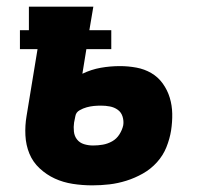

<svg xmlns="http://www.w3.org/2000/svg" viewBox="-20 -550 640 578"><path d="M258 8Q258 8 258 8Q258 8 258 8Q228 8 199 3.5Q170 -1 145 -12.5Q120 -24 99.5 -43Q79 -62 68.5 -87.5Q58 -113 56.5 -142.5Q55 -172 60 -201L93 -402H40V-459H67V-530H261L249 -459H315V-402H240L228 -328Q255 -341 283.5 -346Q312 -351 341 -351Q366 -351 390.5 -346.5Q415 -342 435.5 -330Q456 -318 470 -298.5Q484 -279 491 -256Q498 -233 498.5 -208Q499 -183 495 -157Q491 -132 481 -107Q471 -82 452.5 -61.5Q434 -41 410 -27.5Q386 -14 360.5 -6Q335 2 309.5 5Q284 8 258 8ZM260 -112Q275 -112 289.5 -114.5Q304 -117 317.5 -124.5Q331 -132 339.5 -145.5Q348 -159 351 -173Q353 -186 349 -199Q345 -212 334.5 -219.5Q324 -227 311 -229.5Q298 -232 284 -232Q273 -232 262.5 -231Q252 -230 241 -227Q230 -224 219.5 -218Q209 -212 207 -201L203 -181Q201 -168 202.5 -154Q204 -140 212 -130Q220 -120 233 -116Q246 -112 260 -112Z"/></svg>

Font: Iosevka Curly Slab HvEx
Style: Italic
Weight: 900
Width: 7
Italic angle: -9°
Monospace: yes
Designer: Belleve Invis
Foundry: Belleve Invis
Version: Version 11.1.0; ttfautohint (v1.8.3)